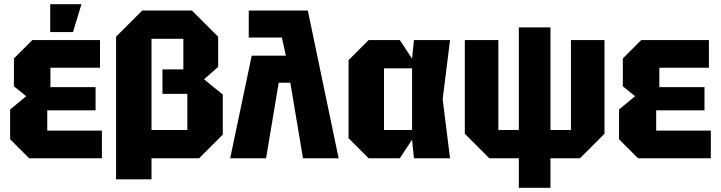

<svg xmlns="http://www.w3.org/2000/svg" viewBox="-20 -750 3415 910"><path d="M118 0 28 -90V-231L104 -294L46 -341V-473L133 -560H454V-429H219V-337H433V-227H204V-131H463V0ZM218 -598V-730H366L326 -598Z M1014 -576V-433L947 -374L1036 -302V-112L924 0H670V-134H868V-305H750V-421H849V-566H698V100H530V-576L654 -700H890Z M1159 -700H1439L1585 0H1416L1356 -358H1301L1241 0H1071L1173 -486H1335L1316 -572H1159Z M1727 0 1632 -95V-465L1727 -560H1875L1933 -472L1942 -560H2113L2078 -280L2113 0H1942L1933 -88L1875 0ZM1800 -134H1933V-426H1800Z M2299 0 2183 -116V-560H2342V-134H2439V-620H2589V-134H2686V-560H2845V-116L2729 0H2589V140H2439V0Z M3004 0 2914 -90V-231L2990 -294L2932 -341V-473L3019 -560H3340V-429H3105V-337H3319V-227H3090V-131H3349V0Z"/></svg>

Font: Tektur SemiCondensed
Style: Bold
Weight: 700
Width: 4
Designer: Adam Jagosz
Foundry: Adam Jagosz
Version: Version 1.005;gftools[0.9.30]